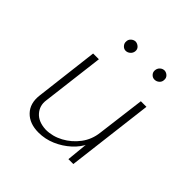

<svg xmlns="http://www.w3.org/2000/svg" viewBox="-152 -669 802 802"><g transform="rotate(45 249.0 -268.0)"><path d="M187 10Q134 10 104.5 -20.5Q75 -51 81 -102L115 -385H149L115 -108Q110 -73 132.5 -47.5Q155 -22 200 -20Q240 -20 277 -40Q314 -60 339.5 -94Q365 -128 370 -172L397 -385H430L383 0H354L365 -112L368 -103Q355 -73 326.5 -47Q298 -21 262 -5.5Q226 10 187 10ZM177 -518Q177 -530 186 -538Q195 -546 206 -546Q217 -545 225.5 -537Q234 -529 233 -517Q232 -505 223 -497Q214 -489 203 -489Q192 -489 184 -498Q176 -507 177 -518ZM347 -518Q348 -530 356.5 -538Q365 -546 377 -546Q388 -545 396 -537Q404 -529 403 -517Q403 -505 394 -497Q385 -489 373 -489Q362 -489 354 -497.5Q346 -506 347 -518Z"/></g></svg>

Font: Josefin Sans ExtraLight
Style: Italic
Weight: 250
Italic angle: -7°
Designer: Santiago Orozco
Foundry: Typemade
Version: Version 2.000